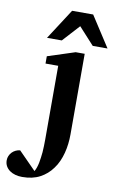

<svg xmlns="http://www.w3.org/2000/svg" viewBox="-193 -776 647 1062"><g transform="rotate(10 131.0 -245.5)"><path d="M232.9 -46.9Q232.9 -20 229.7 6.6Q226.6 33.2 220 58.3Q213.4 83.5 203.1 106.4Q192.9 129.4 178.2 148.9Q150.9 187 109.4 209Q67.9 231 9.8 231Q-10.3 231 -28.3 226.1Q-46.4 221.2 -60.1 211.4Q-73.7 201.7 -81.8 187.5Q-89.8 173.3 -89.8 154.8Q-89.8 141.6 -84.7 129.9Q-79.6 118.2 -70.8 109.1Q-62 100.1 -50.3 94.5Q-38.6 88.9 -25.9 87.9L71.8 187Q77.6 177.7 82 164.8Q86.4 151.9 89.4 137.2Q92.3 122.6 94.2 107.2Q96.2 91.8 97.7 77.1Q100.1 43 100.1 4.9V-409.2H28.8V-450.2L182.1 -500H232.9ZM269 -550.8 182.1 -646 95.2 -550.8H12.2L123 -722.2H241.2L352.1 -550.8Z"/></g></svg>

Font: Charis SIL Eur
Style: Bold
Weight: 700
Foundry: SIL International
Version: Version 5.000